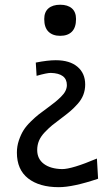

<svg xmlns="http://www.w3.org/2000/svg" viewBox="-20 -568 438 799"><path d="M230.5 -418.9Q199.2 -418.9 181.6 -436.3Q164.1 -453.6 164.1 -488.8Q164.1 -518.1 181.6 -533.2Q199.2 -548.3 230.5 -548.3Q261.7 -548.3 279.1 -533.2Q296.4 -518.1 296.4 -488.8Q296.4 -453.6 279.3 -436.3Q262.2 -418.9 230.5 -418.9ZM224.6 210.9Q143.6 210.9 96.9 174.3Q50.3 137.7 50.3 66.9Q50.3 40.5 58.6 16.1Q66.9 -8.3 77.9 -25.9Q88.9 -43.5 108.2 -62.3Q127.4 -81.1 141.4 -92Q155.3 -103 177.7 -119.1Q198.2 -134.3 209.2 -143.1Q220.2 -151.9 233.4 -164.8Q246.6 -177.7 252.4 -189.7Q258.3 -201.7 258.3 -213.9Q258.3 -262.7 191.4 -264.6Q174.8 -264.6 132.3 -252.4L128.9 -307.6Q178.7 -317.4 211.9 -317.4Q270 -317.4 302.2 -290.3Q334.5 -263.2 334.5 -216.3Q334.5 -193.8 326.9 -173.8Q319.3 -153.8 303.5 -136Q287.6 -118.2 272.7 -105.5Q257.8 -92.8 234.9 -75.7Q210.4 -57.6 197 -46.6Q183.6 -35.6 166.7 -18.1Q149.9 -0.5 142.3 17.6Q134.8 35.6 134.8 56.2Q134.8 93.3 162.6 114Q190.4 134.8 238.8 135.7Q279.3 135.7 383.3 91.8L388.2 175.8Q284.2 210.9 224.6 210.9Z"/></svg>

Font: Commissioner Flair
Style: Regular
Weight: 400
Designer: Kostas Bartsokas
Foundry: Kostas Bartsokas
Version: Version 1.000